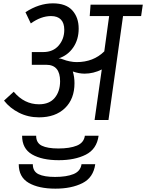

<svg xmlns="http://www.w3.org/2000/svg" viewBox="-20 -717 873 1147"><path d="M823 -621H715L628 0H545L588 -302Q538 -277 485 -277Q452 -277 415 -290Q425 -257 425 -220Q425 -126 368 -71Q311 -16 213 -16Q148 -16 93.5 -43.5Q39 -71 4 -116L62 -169Q125 -94 213 -94Q275 -94 307 -132.5Q339 -171 339 -232Q339 -330 256 -330H170V-406H238Q297 -406 330.5 -445Q364 -484 364 -539Q364 -579 344 -600Q324 -621 285 -621Q225 -621 164 -577L132 -644Q213 -697 296 -697Q374 -697 412 -655Q450 -613 450 -546Q450 -481 417.5 -433.5Q385 -386 330 -368Q342 -368 351 -364Q355 -362 357 -362Q374 -355 396.5 -350.5Q419 -346 438 -346Q538 -346 603 -410L632 -621H516L521 -689H833ZM112 94H196Q196 137 230 153.5Q264 170 329 170Q397 170 439 153Q481 136 487 94H569Q558 174 492.5 207Q427 240 331 240Q231 240 171.5 205.5Q112 171 112 94ZM92 264H176Q176 307 210 323.5Q244 340 309 340Q377 340 419 323Q461 306 467 264H549Q538 344 472.5 377Q407 410 311 410Q211 410 151.5 375.5Q92 341 92 264Z"/></svg>

Font: FiraGO
Style: Italic
Weight: 400
Italic angle: -8°
Designer: bBox Type GmbH
Foundry: bBox Type GmbH
Version: Version 1.001